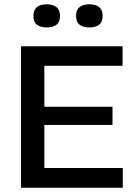

<svg xmlns="http://www.w3.org/2000/svg" viewBox="-20 -876 630 896"><path d="M78 0V-660H187V0ZM143 0V-92H553V0ZM143 -293V-378H505V-293ZM143 -569V-660H552V-569ZM397 -748Q368 -748 351.5 -760.5Q335 -773 335 -802Q335 -830 351.5 -843Q368 -856 397 -856Q426 -856 442.5 -843Q459 -830 459 -802Q459 -773 442.5 -760.5Q426 -748 397 -748ZM198 -748Q169 -748 152.5 -760.5Q136 -773 136 -802Q136 -830 152.5 -843Q169 -856 198 -856Q226 -856 243 -843Q260 -830 260 -802Q260 -773 243.5 -760.5Q227 -748 198 -748Z"/></svg>

Font: Bricolage Grotesque 24pt Medium
Style: Regular
Weight: 500
Designer: Mathieu Triay
Foundry: Atelier Triay
Version: Version 1.001;gftools[0.9.33.dev8+g029e19f]